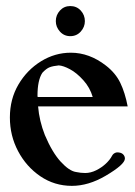

<svg xmlns="http://www.w3.org/2000/svg" viewBox="-20 -602 447 635"><path d="M217.8 12.7Q160.2 12.7 113.5 -19Q66.9 -50.8 39.8 -102.1Q12.7 -153.3 12.7 -213.4Q12.7 -274.4 41 -322.5Q69.3 -370.6 115.5 -399.2Q161.6 -427.7 214.4 -427.7Q275.4 -427.7 330.1 -385.3Q362.3 -360.4 377.9 -327.9Q393.6 -295.4 402.3 -250H106Q109.9 -202.1 128.4 -155.3Q152.8 -97.7 180.9 -67.1Q209 -36.6 231 -33.2Q247.1 -29.8 261.7 -29.8Q279.8 -29.8 298.1 -38.8Q316.4 -47.9 330.3 -61Q344.2 -74.2 350.6 -86.9Q355.5 -96.2 366.7 -98.1Q380.4 -98.1 386.7 -92Q393.1 -85.9 393.1 -77.6Q393.1 -58.1 329.1 -20.5Q272.5 12.7 217.8 12.7ZM286.6 -281.2Q277.8 -312 255.6 -336.7Q233.4 -361.3 211.4 -373Q189.5 -384.8 174.3 -385.7Q155.3 -383.8 144.3 -379.6Q133.3 -375.5 120.1 -361.3Q104 -336.9 104 -285.6L104.5 -281.2ZM212.4 -482.4Q191.9 -482.4 178.2 -497.6Q164.6 -512.7 164.6 -532.2Q164.6 -552.2 178.2 -567.1Q191.9 -582 212.4 -582Q233.4 -582 247.1 -567.1Q260.7 -552.2 260.7 -532.2Q260.7 -512.7 247.1 -497.6Q233.4 -482.4 212.4 -482.4Z"/></svg>

Font: Quaaykop
Style: Medium
Weight: 500
Designer: Tup Wanders
Foundry: Free font, DO NOT SELL
Version: Version 1.00;July 31, 2023;FontCreator 11.5.0.2430 64-bit